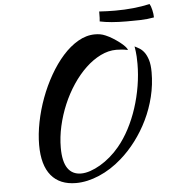

<svg xmlns="http://www.w3.org/2000/svg" viewBox="-62 -939 965 1080"><g transform="rotate(-5 420.5 -399.5)"><path d="M562 -728Q581 -720 601 -707.5Q621 -695 638 -682Q655 -669 666.5 -656.5Q678 -644 679 -636Q662 -640 645 -641.5Q628 -643 614 -643Q569 -643 524.5 -621Q480 -599 440 -561Q400 -523 366 -472Q332 -421 307.5 -363Q283 -305 269 -243Q255 -181 255 -121Q255 -43 281 -5Q307 33 357 33Q381 33 409 23.5Q437 14 466 -3Q495 -20 523 -44Q551 -68 575 -97Q610 -139 638 -192.5Q666 -246 685.5 -306Q705 -366 715.5 -429.5Q726 -493 726 -554Q726 -578 725 -594.5Q724 -611 722.5 -622.5Q721 -634 720 -641Q719 -648 718 -653Q730 -647 744.5 -638.5Q759 -630 771.5 -613.5Q784 -597 792.5 -570Q801 -543 801 -500Q801 -430 784.5 -362.5Q768 -295 738.5 -234Q709 -173 669 -120Q629 -67 583 -27Q523 26 455 55Q387 84 324 84Q232 84 183.5 25.5Q135 -33 135 -147Q135 -208 148.5 -276Q162 -344 186.5 -410Q211 -476 245 -535.5Q279 -595 319.5 -640.5Q360 -686 406.5 -713Q453 -740 502 -740Q518 -740 532 -737.5Q546 -735 562 -728ZM537 -866Q582 -863 628 -863Q734 -863 823 -883Q830 -872 835.5 -848.5Q841 -825 841 -806Q804 -799 765 -798Q726 -797 687 -797Q594 -797 535 -810Q536 -818 536.5 -830.5Q537 -843 537 -866Z"/></g></svg>

Font: Sweet Mavka Script
Style: Regular
Weight: 500
Designer: Pablo Impallari/Anastassiya Vishnevskaya
Foundry: Pablo Impallari/ Anastassiya Vishnevskaya
Version: Version 2.0/www.impallari.com/   behance.net/sweetcherry